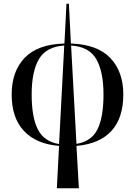

<svg xmlns="http://www.w3.org/2000/svg" viewBox="-20 -780 729 1037"><path d="M287 237 299 8Q176 -2 109.5 -72.5Q43 -143 43 -270Q43 -394 113 -467.5Q183 -541 328 -545L339 -760H352L363 -545Q506 -540 576 -466.5Q646 -393 646 -270Q646 -143 582 -73Q518 -3 393 8L406 237ZM151 -270Q151 -147 184.5 -81Q218 -15 299 -2L327 -534Q230 -528 190.5 -461Q151 -394 151 -270ZM539 -270Q539 -393 500 -460.5Q461 -528 364 -534L393 -3Q474 -16 506.5 -81.5Q539 -147 539 -270Z"/></svg>

Font: Noto Serif Display SemiCondensed Medium
Style: Regular
Weight: 500
Width: 4
Designer: Monotype Design Team
Foundry: Monotype Imaging Inc.
Version: Version 2.009